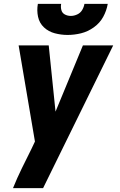

<svg xmlns="http://www.w3.org/2000/svg" viewBox="-20 -764 616 989"><path d="M47 205H202L563 -530H407L266 -189L231 -530H76L160 -35L142 3Q117 53 92.5 103Q68 153 47 205ZM328 -584Q363 -584 397.5 -592.5Q432 -601 463 -623Q494 -645 511.5 -677Q529 -709 535 -744H415Q412 -727 403 -712Q394 -697 377.5 -689.5Q361 -682 345 -682Q328 -682 314 -689.5Q300 -697 296 -712.5Q292 -728 295 -744H175Q169 -710 176 -677.5Q183 -645 206.5 -623Q230 -601 262.5 -592.5Q295 -584 328 -584Z"/></svg>

Font: Iosevka Sparkle Heavy Oblique
Style: Regular
Weight: 900
Italic angle: -9°
Designer: Belleve Invis
Foundry: Belleve Invis
Version: Version 4.5.0; ttfautohint (v1.8.3)